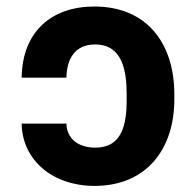

<svg xmlns="http://www.w3.org/2000/svg" viewBox="-20 -573 615 602"><path d="M188.2 -185.4H47.9C49.7 -70.3 145.6 9.9 276.3 9.9C440.3 9.9 527 -106.9 526.6 -262.1V-277.7C526.6 -435 442.1 -552.6 275.9 -552.6C141.3 -552.6 49.7 -473.4 47.9 -329.5H188.2C189.6 -392.8 218 -433.6 278.4 -433.6C363.6 -433.6 377.1 -351.6 377.1 -277.7V-262.1C377.5 -182.5 362.6 -110.1 279.1 -110.1C224.4 -110.1 189.6 -138.5 188.2 -185.4Z"/></svg>

Font: Magic Ui Pro
Style: Bold
Weight: 700
Designer: Stefan Endress, Andreas Faust
Version: Version 1.000;FEAKit 1.0